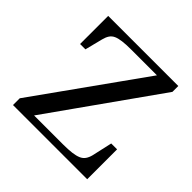

<svg xmlns="http://www.w3.org/2000/svg" viewBox="-141 -640 763 763"><g transform="rotate(45 240.5 -259.0)"><path d="M113 -18 85 -30H284Q313 -30 333 -32.5Q353 -35 366 -40.5Q379 -46 386.5 -56.5Q394 -67 398 -83L417 -168H450V0H33V-38L364 -502L390 -488H208Q180 -488 160.5 -485.5Q141 -483 129 -477.5Q117 -472 110 -461.5Q103 -451 99 -435L80 -360H50V-518H444V-485Z"/></g></svg>

Font: Roboto Serif 144pt
Style: Regular
Weight: 400
Version: Version 1.008